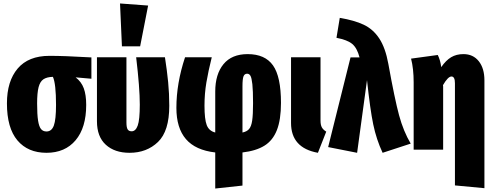

<svg xmlns="http://www.w3.org/2000/svg" viewBox="-20 -863 2846 1107"><path d="M507 -409 416 -417Q449 -392 463 -354Q477 -316 477 -258Q477 -127 416 -54.5Q355 18 248 18Q141 18 80.5 -53.5Q20 -125 20 -267Q20 -395 82 -468Q144 -541 265 -541Q352 -541 486 -533L507 -532ZM303 -258Q303 -381 285 -420Q250 -419 230.5 -406Q211 -393 202.5 -360.5Q194 -328 194 -266Q194 -203 199.5 -168Q205 -133 216.5 -119Q228 -105 248 -105Q278 -105 290.5 -139.5Q303 -174 303 -258Z M956 -253Q956 -107 891 -44.5Q826 18 727 18Q641 18 590 -28.5Q539 -75 539 -164V-533H709V-157Q709 -128 716 -117Q723 -106 739 -106Q762 -106 774 -139Q786 -172 786 -260Q786 -357 765 -533H931Q943 -456 949.5 -389.5Q956 -323 956 -253ZM672 -843 834 -831 788 -596H683Z M1378 16V207L1221 224V16Q1107 3 1052 -61Q997 -125 997 -241Q997 -383 1047 -533H1201Q1181 -453 1170 -388Q1159 -323 1159 -254Q1159 -175 1172 -141.5Q1185 -108 1221 -99V-335Q1221 -435 1268.5 -493Q1316 -551 1408 -551Q1508 -551 1554 -486Q1600 -421 1600 -270Q1600 -173 1576.5 -113Q1553 -53 1504.5 -23Q1456 7 1378 16ZM1439 -268Q1439 -341 1435 -377.5Q1431 -414 1424 -426Q1417 -438 1405 -438Q1390 -438 1384 -423Q1378 -408 1378 -365V-99Q1403 -104 1416 -119Q1429 -134 1434 -168Q1439 -202 1439 -268Z M1828 -168Q1828 -143 1835.5 -129Q1843 -115 1861 -104L1813 18Q1658 -10 1658 -154V-533H1828Z M2219 -495Q2256 -290 2281 -198Q2306 -106 2348 -35L2186 18Q2150 -59 2132 -145.5Q2114 -232 2096 -401L2039 18L1872 -15L2001 -532H2053Q2039 -586 2011 -609.5Q1983 -633 1920 -645L1939 -760Q2023 -746 2077 -720.5Q2131 -695 2166.5 -641.5Q2202 -588 2219 -495Z M2773 -400V222L2603 206V-383Q2603 -422 2583 -422Q2563 -422 2534 -372L2535 -365V0H2365V-388Q2365 -467 2350 -525L2504 -546Q2519 -516 2524 -476Q2551 -515 2581 -533Q2611 -551 2652 -551Q2708 -551 2740.5 -510Q2773 -469 2773 -400Z"/></svg>

Font: Fira Sans Extra Condensed ExtraBold
Style: Regular
Weight: 800
Width: 1
Designer: Carrois Corporate & Edenspiekermann AG
Foundry: Carrois Corporate GbR & Edenspiekermann AG
Version: Version 4.203